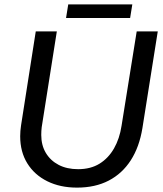

<svg xmlns="http://www.w3.org/2000/svg" viewBox="-20 -843 741 875"><path d="M331 12Q254 12 195.5 -17Q137 -46 104.5 -98.5Q72 -151 72 -222Q72 -234 73 -246.5Q74 -259 76 -272L143 -700H239L170 -263Q169 -255 168.5 -246Q168 -237 168 -228Q168 -181 189 -146Q210 -111 247.5 -91.5Q285 -72 336 -72Q393 -72 433.5 -97Q474 -122 499.5 -166.5Q525 -211 534 -270L603 -700H699L629 -259Q615 -173 576 -112.5Q537 -52 475.5 -20Q414 12 331 12ZM281 -761 291 -823H583L573 -761Z"/></svg>

Font: MuseoModerno
Style: Italic
Weight: 400
Italic angle: -9°
Designer: Pablo Cosgaya, Héctor Gatti, Marcela Romero, and the Authors of The MuseoModerno Project.
Foundry: Omnibus-Type Team
Version: Version 1.003